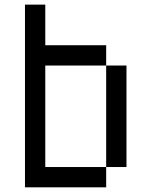

<svg xmlns="http://www.w3.org/2000/svg" viewBox="-20 -801 648 821"><path d="M434 -86.8H520.8V-520.8H434ZM434 -86.8V0H86.8V-781.2H173.6V-607.6H434V-520.8H173.6V-86.8Z"/></svg>

Font: 8-bit Operator+
Style: Regular
Weight: 400
Designer: GrandChaos9000
Foundry: Grand Chaos Productions
Version: Version 1.2.0 - April 24, 2014